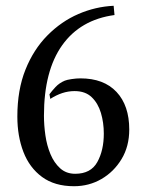

<svg xmlns="http://www.w3.org/2000/svg" viewBox="-20 -630 500 664"><path d="M258 -359Q339 -359 383 -312Q427 -265 427 -182Q427 -124 400.5 -80Q374 -36 331 -11Q288 14 236 14Q169 14 125.5 -18Q82 -50 61 -104.5Q40 -159 40 -227Q40 -319 68 -389Q96 -459 144 -507.5Q192 -556 251 -581.5Q310 -607 373 -610L376 -578Q258 -562 195 -473.5Q132 -385 132 -230Q132 -197 137 -162Q142 -127 154.5 -97Q167 -67 188 -48Q209 -29 240 -29Q294 -29 316.5 -69.5Q339 -110 339 -168Q339 -206 329 -239.5Q319 -273 297 -294Q275 -315 238 -315Q216 -315 195 -308Q174 -301 154 -288L151 -304Q159 -315 172 -329Q185 -343 204 -351Q211 -354 227.5 -356.5Q244 -359 258 -359Z"/></svg>

Font: Buenard
Style: Regular
Weight: 400
Version: Version 2.000